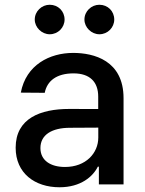

<svg xmlns="http://www.w3.org/2000/svg" viewBox="-20 -775 609 807"><path d="M230.1 12.1C320.3 12.1 371.1 -33.7 391.3 -74.6H395.6V0H499.3V-362.2C499.3 -521 374.3 -552.6 287.6 -552.6C188.9 -552.6 89.5 -502.5 67.5 -385.7L168 -384.9C177.9 -435 217.7 -466.6 289.1 -466.6C357.6 -466.6 392.8 -430.8 392.8 -369V-316.8L270.6 -317.1C150.6 -317.1 45.8 -278.1 45.8 -154.1C45.8 -46.9 126.4 12.1 230.1 12.1ZM126.1 -692.8C126.1 -659.8 155.5 -631 188.9 -631C224.4 -631 251.4 -659.8 251.4 -692.8C251.4 -728 224.4 -755 188.9 -755C155.5 -755 126.1 -728 126.1 -692.8ZM149.9 -152.7C149.9 -209.5 199.6 -237.6 273.1 -237.9L393.1 -238.6V-196.7C393.1 -132.1 341.6 -73.2 253.2 -73.2C193.2 -73.2 149.9 -100.1 149.9 -152.7ZM334.9 -692.8C334.9 -659.8 364.3 -631 397.7 -631C433.2 -631 460.2 -659.8 460.2 -692.8C460.2 -728 433.2 -755 397.7 -755C364.3 -755 334.9 -728 334.9 -692.8Z"/></svg>

Font: Margiela Sans Medium
Style: Regular
Weight: 500
Designer: Stefan Endress, Andreas Faust
Version: Version 1.100;FEAKit 1.0